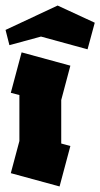

<svg xmlns="http://www.w3.org/2000/svg" viewBox="-24 -673 362 693"><path d="M191 0 15 -48 46 -164V-330L15 -338L54 -484L230 -436L197 -312V-155L230 -146ZM10 -510 -4 -565 184 -653 318 -591 292 -495 124 -541Z"/></svg>

Font: Blaka
Style: Regular
Weight: 400
Designer: Mohamed Gaber
Foundry: Kief Type Foundry
Version: Version 1.003; ttfautohint (v1.8.4.7-5d5b)